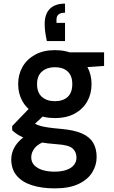

<svg xmlns="http://www.w3.org/2000/svg" viewBox="-20 -805 628 1057"><path d="M282 232Q209 232 155 214.5Q101 197 71.5 161.5Q42 126 42 73Q42 40 57.5 10Q73 -20 104.5 -45.5Q136 -71 184 -89L241 -32Q191 -15 171.5 9.5Q152 34 152 61Q152 87 168.5 104.5Q185 122 214 131Q243 140 280 140Q317 140 344 131Q371 122 386 104.5Q401 87 401 63Q401 31 379.5 12Q358 -7 293 -11Q238 -15 198 -22.5Q158 -30 129 -40Q100 -50 80 -62.5Q60 -75 47 -88V-111L152 -220L245 -191L122 -77L153 -136Q164 -129 174.5 -123Q185 -117 202 -112Q219 -107 247 -103Q275 -99 320 -95Q388 -89 430.5 -70.5Q473 -52 492.5 -19.5Q512 13 512 60Q512 104 488 143.5Q464 183 413 207.5Q362 232 282 232ZM282 -155Q218 -155 173 -180Q128 -205 104 -247Q80 -289 80 -342Q80 -395 104 -437Q128 -479 173.5 -504Q219 -529 282 -529Q347 -529 392 -504Q437 -479 460.5 -437Q484 -395 484 -342Q484 -289 460.5 -247Q437 -205 392 -180Q347 -155 282 -155ZM282 -248Q327 -248 352.5 -271.5Q378 -295 378 -342Q378 -388 352.5 -411.5Q327 -435 282 -435Q239 -435 211.5 -411.5Q184 -388 184 -342Q184 -295 211 -271.5Q238 -248 282 -248ZM369 -429 346 -517H553V-442ZM338 -785V-735Q314 -735 302.5 -725.5Q291 -716 291 -697V-679H338V-579H238Q232 -607 229 -629Q226 -651 226 -673Q226 -728 254.5 -756.5Q283 -785 338 -785Z"/></svg>

Font: DM Sans 11pt SemiBold
Style: Regular
Weight: 600
Version: Version 4.004;gftools[0.9.30]